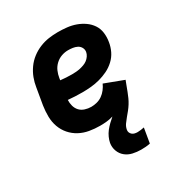

<svg xmlns="http://www.w3.org/2000/svg" viewBox="-175 -655 950 1006"><g transform="rotate(-30 300.0 -152.0)"><path d="M389 224Q364 224 339.5 218.5Q315 213 296.5 198Q278 183 269.5 160Q261 137 265 112Q268 96 275.5 79.5Q283 63 294 49Q305 35 318 22.5Q331 10 345 -2Q325 4 305.5 6Q286 8 266 8Q233 8 201.5 2.5Q170 -3 143 -17.5Q116 -32 96 -55Q76 -78 65.5 -107Q55 -136 54.5 -168.5Q54 -201 59 -234L76 -334Q80 -361 90 -387.5Q100 -414 117 -438Q134 -462 157.5 -480Q181 -498 208 -509Q235 -520 262.5 -524Q290 -528 317 -528Q345 -528 372.5 -525Q400 -522 425 -513Q450 -504 471.5 -489Q493 -474 507.5 -452.5Q522 -431 525.5 -403.5Q529 -376 524 -348Q520 -322 508 -297Q496 -272 475 -252.5Q454 -233 429 -221Q404 -209 378 -202Q352 -195 325.5 -192.5Q299 -190 273 -190Q251 -190 229 -191Q207 -192 186 -194Q185 -175 190 -157Q195 -139 207 -126Q219 -113 237.5 -107Q256 -101 275 -101Q292 -101 309.5 -105.5Q327 -110 342 -120.5Q357 -131 368.5 -146Q380 -161 387 -177L501 -134Q495 -119 489.5 -104Q484 -89 478 -73.5Q472 -58 465.5 -43.5Q459 -29 450 -14.5Q441 0 430.5 13Q420 26 409 39Q398 52 388.5 65.5Q379 79 376 95Q374 104 377 112Q380 120 386.5 125.5Q393 131 401.5 133Q410 135 419 135Q429 135 439 133.5Q449 132 459 130L444 219Q430 222 416.5 223Q403 224 389 224ZM273 -299Q285 -299 297.5 -300Q310 -301 321.5 -303.5Q333 -306 345.5 -310.5Q358 -315 368 -322.5Q378 -330 385.5 -341Q393 -352 395 -364Q397 -379 390 -391Q383 -403 371 -409Q359 -415 345 -417Q331 -419 317 -419Q297 -419 277 -412Q257 -405 241 -390Q225 -375 216.5 -355.5Q208 -336 205 -316L203 -303Q221 -301 238 -300Q255 -299 273 -299Z"/></g></svg>

Font: Iosevka HT Extrabold Extended
Style: Italic
Weight: 800
Width: 7
Italic angle: -9°
Monospace: yes
Designer: Belleve Invis
Foundry: Belleve Invis
Version: Version 32.3.0; ttfautohint (v1.8.4)